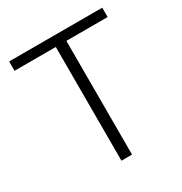

<svg xmlns="http://www.w3.org/2000/svg" viewBox="-164 -821 896 943"><g transform="rotate(-30 284.0 -349.0)"><path d="M314 -645V0H254V-645H20V-698H548V-645Z"/></g></svg>

Font: IBM Plex Sans KR Light
Style: Regular
Weight: 300
Designer: Mike Abbink; Paul van der Laan; Pieter van Rosmalen; Wujin Sim; Chorong Kim; Dohee Lee;
Foundry: Sandoll Inc.
Version: Version 1.001